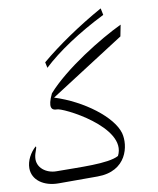

<svg xmlns="http://www.w3.org/2000/svg" viewBox="-100 -1018 899 1095"><g transform="rotate(-10 350.0 -470.5)"><path d="M567 -902 559 -941C423 -865 291 -775 194 -693L201 -660C287 -741 417 -827 567 -902ZM655 -830C532 -772 310 -636 201 -512C164 -435 183 -417 212 -417C241 -423 590 -251 510 -95C448 -61 283 -70 150 -70C91 -70 37 -109 44 -168C47 -199 66 -226 57 -230C25 -202 0 -157 0 -114C0 -45 64 0 150 0H375C546 0 576 -145 556 -219C529 -316 374 -434 209 -486L642 -764Z"/></g></svg>

Font: Kawkab Mono Light
Style: Regular
Weight: 300
Monospace: yes
Designer: Abdullah Arif
Foundry: Abdullah Arif
Version: Version 1.000;PS 000.500;hotconv 1.0.88;makeotf.lib2.5.64775